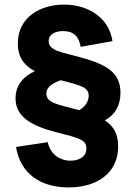

<svg xmlns="http://www.w3.org/2000/svg" viewBox="-20 -685 587 840"><path d="M280 135C405 135 497 72 497 -45C497 -98 478 -132.5 438.5 -158.5C482.5 -181.5 507 -222.5 507 -279C507 -365 451 -401 337 -433C251 -457 193 -462 193 -505C193 -535 221 -549 256 -549C302 -549 325 -526 333 -480L472 -505C457 -611 361 -665 260 -665C161 -665 58 -613 58 -495C58 -437 82.5 -400.5 132.5 -373.5C84.5 -352 48 -314 48 -255C48 -179 107 -137 228 -106C327 -81 358 -73 358 -36C358 2 324 18 289 18C242 18 200 -10 189 -63L50 -42C70 79 162 135 280 135ZM183 -275C183 -302 203.5 -318.5 245.5 -334C338.5 -310.5 368 -302 368 -266C368 -238 349.5 -216.5 326.5 -203C236 -228 183 -233 183 -275Z"/></svg>

Font: Manrope ExtraBold
Style: Regular
Weight: 800
Designer: Mikhail Sharanda
Foundry: Mikhail Sharanda
Version: Version 4.505